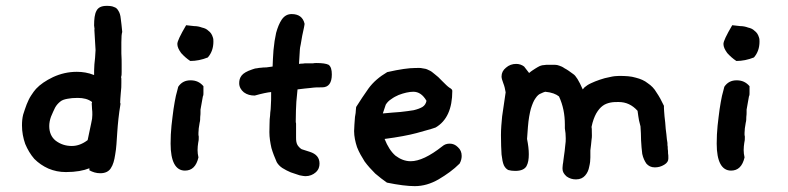

<svg xmlns="http://www.w3.org/2000/svg" viewBox="-20 -598 2689 655"><path d="M397 -489C395 -483 394 -472 394 -454V-416C395 -401 395 -388 395 -378V-353C395 -346 395 -340 393 -335C394 -333 394 -330 394 -326V-315C394 -306 394 -295 392 -280C391 -266 390 -256 390 -250V-247C391 -246 391 -245 391 -243C385 -207 382 -176 380 -146C378 -117 377 -92 373 -71C370 -51 366 -36 358 -24C351 -13 339 -7 322 -7C308 -7 296 -11 285 -17V-24C265 -16 239 -11 205 -11C183 -11 164 -15 145 -23C127 -31 111 -42 97 -56C84 -71 74 -88 66 -107C59 -127 55 -148 55 -170C55 -183 56 -195 59 -207C63 -220 67 -231 71 -242C76 -254 80 -263 86 -272C92 -282 98 -289 103 -295C117 -310 136 -323 161 -335C187 -347 214 -353 242 -353C262 -353 281 -350 301 -342C301 -352 301 -364 302 -378C304 -392 305 -409 306 -427L302 -495C302 -499 303 -501 302 -503C302 -506 301 -509 301 -511C301 -533 303 -550 309 -561C315 -573 327 -578 344 -578C355 -578 363 -577 369 -574C376 -572 380 -568 384 -561C388 -555 391 -546 392 -534C394 -522 395 -507 397 -489ZM294 -250C281 -260 265 -264 245 -264C231 -264 220 -263 210 -261C200 -259 192 -257 185 -251C179 -246 173 -240 168 -231C164 -223 159 -212 154 -200C150 -189 148 -178 148 -168C148 -147 155 -130 170 -118C186 -106 204 -100 225 -100C244 -100 262 -107 279 -120C285 -148 289 -166 291 -177C294 -189 295 -198 295 -206C295 -214 295 -220 294 -226C294 -233 293 -239 293 -243V-246C294 -248 294 -249 294 -250Z M706 -471C708 -466 708 -461 708 -456C708 -435 702 -417 689 -402C669 -394 649 -390 629 -390C617 -398 607 -407 598 -417C590 -428 585 -438 585 -448C585 -457 595 -478 615 -512C624 -511 632 -510 642 -509C652 -509 661 -507 669 -504C678 -502 685 -499 691 -493C698 -488 703 -481 706 -471ZM674 -304V-291V-280C674 -276 674 -273 672 -269L664 -224V-215C664 -211 664 -206 663 -199C663 -193 663 -186 661 -179C660 -173 659 -166 658 -160C658 -154 657 -149 657 -145V-137C658 -135 658 -133 658 -129C658 -123 658 -118 656 -110C655 -103 654 -95 654 -86C654 -78 655 -70 657 -61C650 -31 635 -16 611 -16C579 -16 562 -47 562 -108C562 -129 563 -149 565 -169C567 -190 570 -209 572 -226C575 -244 577 -258 580 -271C584 -285 586 -295 588 -302C598 -317 612 -324 630 -324C648 -324 662 -318 674 -304Z M1101 -377C1109 -371 1112 -360 1112 -344C1112 -315 1101 -300 1079 -300H1075C1065 -300 1054 -300 1040 -298C1027 -297 1012 -295 995 -293C994 -283 993 -269 991 -251C990 -233 989 -212 989 -187V-181C990 -179 990 -177 990 -174V-128C990 -118 991 -110 995 -103C999 -97 1004 -92 1009 -89L1037 -80C1059 -73 1070 -60 1070 -40C1070 -29 1067 -19 1057 -10C1048 -2 1036 3 1022 3C1018 3 1012 2 1002 0C992 -3 983 -6 972 -10C962 -14 953 -19 943 -25C934 -31 928 -38 924 -45C917 -61 911 -76 906 -93C902 -111 899 -129 899 -147C899 -168 900 -183 900 -191C901 -200 902 -208 902 -214C903 -221 904 -229 904 -238C905 -248 905 -263 905 -284C893 -283 874 -279 849 -272C835 -272 823 -275 812 -283C802 -291 796 -302 796 -314C796 -324 798 -332 804 -340C810 -348 822 -355 840 -361C846 -363 851 -365 856 -365C862 -366 866 -367 871 -367C877 -368 882 -368 888 -368C894 -369 902 -370 910 -371C911 -388 911 -406 913 -427C915 -449 918 -468 922 -486C927 -504 933 -519 941 -531C950 -544 961 -550 975 -550C999 -550 1014 -539 1019 -517C1019 -517 1019 -513 1017 -504C1015 -496 1013 -486 1011 -476C1009 -466 1008 -457 1006 -447C1004 -438 1003 -432 1003 -429L1000 -380C1005 -381 1009 -381 1013 -381C1017 -382 1022 -382 1026 -382H1035H1048C1052 -383 1056 -383 1059 -383C1079 -383 1093 -381 1101 -377Z M1548 -40C1527 -19 1503 -2 1476 14C1450 29 1423 37 1395 37C1371 37 1339 33 1300 25C1287 16 1274 6 1260 -6C1247 -19 1235 -32 1224 -47C1214 -63 1205 -78 1198 -96C1192 -114 1188 -133 1188 -151C1188 -157 1189 -163 1189 -172C1190 -182 1190 -190 1191 -199C1193 -209 1194 -217 1194 -223C1195 -230 1195 -233 1195 -233C1209 -255 1222 -275 1237 -296C1253 -318 1274 -336 1301 -352C1345 -362 1376 -366 1395 -366C1405 -366 1414 -367 1421 -365C1429 -364 1435 -363 1442 -359C1450 -356 1456 -351 1463 -345C1471 -339 1479 -332 1488 -322C1499 -311 1507 -303 1513 -299C1520 -295 1523 -292 1523 -288C1523 -227 1504 -185 1466 -163C1450 -157 1428 -152 1401 -144C1375 -137 1338 -130 1292 -124C1302 -99 1314 -80 1329 -67C1345 -55 1362 -48 1381 -48C1410 -48 1446 -65 1489 -99C1496 -105 1504 -108 1514 -108C1525 -108 1534 -104 1542 -96C1551 -88 1555 -78 1555 -66C1555 -58 1553 -49 1548 -40ZM1435 -254C1423 -275 1408 -285 1390 -285C1383 -285 1375 -284 1366 -282C1358 -280 1350 -278 1340 -274C1331 -270 1323 -266 1315 -260C1307 -255 1301 -249 1296 -241L1286 -211C1309 -213 1329 -215 1346 -216C1364 -218 1379 -220 1391 -222C1404 -225 1414 -229 1421 -233C1429 -238 1433 -245 1435 -254Z M2260 -57C2260 -49 2256 -42 2246 -36C2236 -30 2226 -27 2214 -27C2201 -27 2192 -32 2185 -40C2179 -49 2174 -59 2171 -73C2169 -87 2168 -103 2167 -119C2167 -136 2166 -152 2165 -167C2164 -172 2162 -179 2160 -187C2158 -196 2157 -207 2155 -220C2137 -240 2116 -250 2090 -250C2081 -250 2072 -250 2062 -248C2053 -246 2044 -243 2036 -237C2028 -231 2021 -223 2014 -211C2008 -200 2002 -185 1998 -165C1999 -162 1999 -156 1999 -147C1999 -140 2000 -132 1998 -121C1997 -111 1996 -99 1994 -85V-80V-61C1994 -51 1993 -41 1990 -29C1988 -18 1984 -8 1976 1C1969 9 1959 14 1945 14C1933 14 1923 11 1913 4C1904 -4 1899 -12 1899 -22C1899 -24 1899 -29 1900 -37C1902 -46 1902 -55 1904 -66C1906 -78 1907 -88 1908 -99C1910 -111 1910 -120 1910 -126C1910 -138 1909 -149 1907 -160V-173C1907 -207 1901 -239 1887 -269C1877 -277 1862 -283 1840 -285C1836 -284 1831 -282 1825 -279C1819 -277 1813 -272 1807 -263C1801 -255 1796 -243 1791 -227C1787 -212 1783 -191 1781 -165L1778 -124C1782 -104 1784 -87 1784 -72C1784 -55 1782 -42 1776 -31C1770 -21 1758 -15 1738 -15C1728 -15 1721 -16 1714 -18C1708 -21 1703 -26 1699 -34C1695 -43 1693 -55 1691 -71C1690 -88 1689 -110 1689 -137C1689 -159 1691 -180 1693 -201C1696 -223 1700 -250 1705 -283C1703 -295 1701 -304 1697 -314C1693 -324 1691 -332 1691 -337C1691 -349 1696 -359 1706 -367C1716 -376 1728 -380 1741 -380C1751 -380 1760 -377 1768 -371L1785 -349C1793 -356 1800 -360 1806 -364C1812 -368 1818 -371 1822 -373C1827 -375 1832 -376 1836 -376C1841 -377 1846 -377 1852 -377H1872C1878 -377 1883 -376 1888 -374C1894 -372 1899 -370 1906 -365C1914 -361 1924 -354 1936 -345C1944 -340 1955 -323 1968 -293L1974 -300C1980 -305 1987 -310 1996 -314C2006 -319 2015 -322 2026 -326C2038 -330 2048 -333 2060 -335C2072 -338 2083 -339 2092 -339C2114 -339 2133 -338 2149 -333C2165 -329 2179 -323 2190 -314C2202 -306 2212 -296 2220 -282C2229 -269 2237 -254 2245 -237V-230C2245 -225 2246 -215 2247 -201C2249 -187 2250 -173 2251 -159C2253 -145 2254 -134 2255 -123C2257 -113 2257 -108 2257 -109V-103C2258 -99 2258 -96 2258 -90C2259 -85 2259 -81 2259 -75C2260 -70 2260 -66 2260 -63Z M2569 -471C2571 -466 2571 -461 2571 -456C2571 -435 2565 -417 2552 -402C2532 -394 2512 -390 2492 -390C2480 -398 2470 -407 2461 -417C2453 -428 2448 -438 2448 -448C2448 -457 2458 -478 2478 -512C2487 -511 2495 -510 2505 -509C2515 -509 2524 -507 2532 -504C2541 -502 2548 -499 2554 -493C2561 -488 2566 -481 2569 -471ZM2537 -304V-291V-280C2537 -276 2537 -273 2535 -269L2527 -224V-215C2527 -211 2527 -206 2526 -199C2526 -193 2526 -186 2524 -179C2523 -173 2522 -166 2521 -160C2521 -154 2520 -149 2520 -145V-137C2521 -135 2521 -133 2521 -129C2521 -123 2521 -118 2519 -110C2518 -103 2517 -95 2517 -86C2517 -78 2518 -70 2520 -61C2513 -31 2498 -16 2474 -16C2442 -16 2425 -47 2425 -108C2425 -129 2426 -149 2428 -169C2430 -190 2433 -209 2435 -226C2438 -244 2440 -258 2443 -271C2447 -285 2449 -295 2451 -302C2461 -317 2475 -324 2493 -324C2511 -324 2525 -318 2537 -304Z"/></svg>

Font: Gaegu
Style: Bold
Weight: 700
Designer: JIKJI
Foundry: JIKJI
Version: Version 1.00